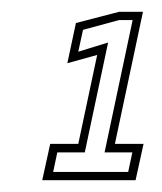

<svg xmlns="http://www.w3.org/2000/svg" viewBox="-20 -720 274 325"><path d="M51.5 -415 65 -476.5H112.5L144.5 -627L94 -613L108.5 -681L181.5 -700H222L174.5 -476.5H223L209.5 -415ZM70 -429H197L204 -462H157L204.5 -686H181.5L120.5 -669.5L112.5 -632.5L163 -648L123.5 -462H77Z"/></svg>

Font: Tourney Thin Light
Style: Italic
Weight: 300
Italic angle: -12°
Version: Version 1.015